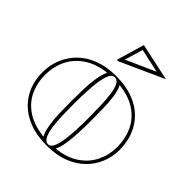

<svg xmlns="http://www.w3.org/2000/svg" viewBox="-202 -879 1034 1034"><g transform="rotate(45 315.0 -361.5)"><path d="M316 -515Q388 -515 443 -495Q498 -475 535 -438.5Q572 -402 591 -353Q610 -304 610 -246Q610 -195 591.5 -148.5Q573 -102 536 -65Q499 -28 444 -6.5Q389 15 316 15Q240 15 184 -6.5Q128 -28 91.5 -65Q55 -102 37.5 -148.5Q20 -195 20 -246Q20 -304 40.5 -353Q61 -402 99 -438.5Q137 -475 192 -495Q247 -515 316 -515ZM316 -505Q292 -505 280 -468Q268 -431 264 -372Q260 -313 260 -246Q260 -200 261.5 -155Q263 -110 268.5 -74Q274 -38 285.5 -16.5Q297 5 316 5Q333 5 343.5 -16Q354 -37 360 -73Q366 -109 368 -154Q370 -199 370 -246Q370 -296 368.5 -342.5Q367 -389 362 -425.5Q357 -462 346 -483.5Q335 -505 316 -505ZM40 -246Q40 -187 64 -135.5Q88 -84 138.5 -50Q189 -16 269 -7Q256 -32 249.5 -71Q243 -110 241.5 -155.5Q240 -201 240 -246Q240 -294 241.5 -341Q243 -388 249.5 -428Q256 -468 269 -493Q196 -485 144.5 -451.5Q93 -418 66.5 -365.5Q40 -313 40 -246ZM590 -246Q590 -313 565 -365.5Q540 -418 489.5 -451.5Q439 -485 363 -493Q377 -468 382.5 -428.5Q388 -389 389 -341.5Q390 -294 390 -246Q390 -201 388 -155.5Q386 -110 380 -71.5Q374 -33 361 -8Q438 -16 489 -50.5Q540 -85 565 -136.5Q590 -188 590 -246ZM263 -577 257 -581 303 -738 517 -692ZM286 -610 288 -611 453 -685 317 -715Z"/></g></svg>

Font: Kalnia Glaze Thin
Style: Regular
Weight: 100
Version: Version 1.110